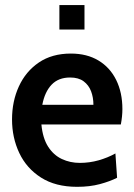

<svg xmlns="http://www.w3.org/2000/svg" viewBox="-20 -712 518 742"><path d="M278 10Q194.5 10 138.5 -25.8Q82.5 -61.5 54.5 -120.8Q26.5 -180 26.5 -250.5Q26.5 -320.5 53 -378.2Q79.5 -436 130.2 -470.5Q181 -505 254 -505Q316 -505 360.5 -478.2Q405 -451.5 429 -403Q453 -354.5 453 -290.5Q453 -276.5 451.5 -261.8Q450 -247 447 -231H140Q145 -178 166 -145.2Q187 -112.5 219 -97.5Q251 -82.5 288.5 -82.5Q326 -82.5 361.2 -92.5Q396.5 -102.5 426 -119L432.5 -25Q405 -11 366 -0.5Q327 10 278 10ZM143.5 -307H341Q341 -335.5 332 -359.2Q323 -383 303.2 -397.8Q283.5 -412.5 251 -412.5Q206 -412.5 179.5 -384.8Q153 -357 143.5 -307ZM209.5 -598V-692.5H306.5V-598Z"/></svg>

Font: Cabin SemiCondensed SemiBold
Style: Regular
Weight: 600
Width: 4
Designer: Pablo Impallari
Foundry: Pablo Impallari. http://www.impallari.com Igino Marini. http://www.ikern.com
Version: Version 3.001